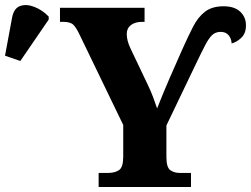

<svg xmlns="http://www.w3.org/2000/svg" viewBox="-30 -745 1000 765"><path d="M363 0V-56H401Q427 -56 444 -67Q461 -78 461 -121V-247L288 -605Q274 -635 262 -646.5Q250 -658 221 -658H209V-714H546V-658H538Q508 -658 491.5 -645Q475 -632 475 -610Q475 -584 489 -554L558 -409Q572 -380 580 -358Q588 -336 596 -313Q606 -339 618.5 -369Q631 -399 646 -434L698 -552Q720 -601 739.5 -639Q759 -677 787 -698.5Q815 -720 861 -720Q904 -720 927 -698.5Q950 -677 950 -644Q950 -612 931.5 -594.5Q913 -577 893 -572Q892 -591 881 -604.5Q870 -618 849 -618Q829 -618 815.5 -605.5Q802 -593 787 -564Q772 -535 749 -487L633 -245V-120Q633 -78 648.5 -67Q664 -56 686 -56H731V0ZM51 -502 -10 -523 18 -674Q25 -712 50 -721Q75 -730 107 -717.5Q139 -705 164 -679V-667Z"/></svg>

Font: Noto Serif SemiCondensed ExtraBold
Style: Regular
Weight: 800
Width: 4
Designer: Monotype Design Team
Foundry: Monotype Imaging Inc.
Version: Version 2.015